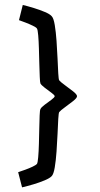

<svg xmlns="http://www.w3.org/2000/svg" viewBox="-20 -621 411 790"><path d="M70.8 149.9 54.7 87.4Q66.9 83.5 83.7 77.4Q100.6 71.3 114.3 64.7Q127.9 58.1 131.8 53.7Q135.3 48.8 137.2 25.6Q139.2 2.4 140.1 -29.1Q141.1 -60.5 141.6 -92Q142.1 -123.5 143.1 -146Q144 -168.5 146.5 -172.4Q149.9 -179.7 164.1 -190.2Q178.2 -200.7 191.4 -210.4Q204.6 -220.2 205.1 -225.1Q204.6 -230 191.4 -239.5Q178.2 -249 164.3 -259.8Q150.4 -270.5 146.5 -277.3Q144.5 -281.7 143.6 -304.2Q142.6 -326.7 141.8 -358.2Q141.1 -389.6 140.1 -421.1Q139.2 -452.6 137.2 -475.8Q135.3 -499 131.8 -503.9Q128.4 -508.8 115.2 -515.1Q102.1 -521.5 85.9 -527.8Q69.8 -534.2 58.1 -538.1L73.7 -600.6Q94.2 -595.7 118.9 -588.1Q143.6 -580.6 164.3 -571.8Q185.1 -563 192.4 -554.7Q200.7 -546.4 205.3 -518.1Q210 -489.7 212.6 -452.9Q215.3 -416 216.8 -380.1Q218.3 -344.2 219.7 -319.1Q221.2 -293.9 223.6 -290.5Q229 -283.7 246.8 -270.8Q264.6 -257.8 280.8 -245.1Q296.9 -232.4 296.9 -225.1Q296.9 -217.8 280.8 -205.1Q264.6 -192.4 246.8 -179.4Q229 -166.5 223.6 -159.7Q221.2 -156.2 219.7 -131.1Q218.3 -106 216.8 -70.1Q215.3 -34.2 212.6 2.7Q210 39.6 205.3 67.6Q200.7 95.7 192.4 104Q184.6 112.3 163.6 121.1Q142.6 129.9 117.2 137.5Q91.8 145 70.8 149.9Z"/></svg>

Font: Harmattan Medium
Style: Regular
Weight: 500
Designer: George W. Nuss III and SIL International
Foundry: SIL International
Version: Version 4.000